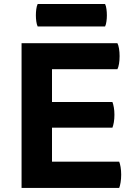

<svg xmlns="http://www.w3.org/2000/svg" viewBox="-20 -923 660 943"><path d="M85.9 -710.9Q85.9 -688.5 85.9 -622.1Q85.9 -466.8 85.9 0Q206.1 0 565.4 0Q569.3 -8.8 572.3 -27.3Q575.2 -44.9 575.2 -65.4Q575.2 -85 572.3 -102.5Q569.3 -120.1 565.4 -128.9Q455.1 -128.9 235.4 -128.9Q235.4 -170.9 235.4 -295.9Q309.6 -295.9 532.2 -295.9Q536.1 -305.7 539.1 -322.3Q542 -339.8 542 -359.4Q542 -378.9 539.1 -395.5Q536.1 -412.1 532.2 -421.9Q432.6 -421.9 235.4 -421.9Q235.4 -461.9 235.4 -583Q315.4 -583 556.6 -583Q561.5 -591.8 564.5 -609.4Q567.4 -627 567.4 -647.5Q567.4 -667 564.5 -684.6Q561.5 -702.1 556.6 -710.9Q400.4 -710.9 85.9 -710.9ZM165 -903.3Q160.2 -893.6 158.2 -877.9Q156.2 -863.3 156.2 -847.7Q156.2 -833 158.2 -818.4Q160.2 -802.7 165 -793Q275.4 -793 496.1 -793Q501 -802.7 502.9 -818.4Q504.9 -833 504.9 -847.7Q504.9 -863.3 502.9 -877.9Q501 -893.6 496.1 -903.3Q385.7 -903.3 165 -903.3Z"/></svg>

Font: cl
Style: Bold
Weight: 400
Designer: Mitja Miklavcic
Version: Version 7.504; 2011; Build 1021